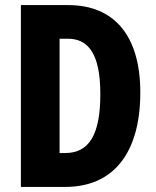

<svg xmlns="http://www.w3.org/2000/svg" viewBox="-20 -734 612 754"><path d="M531 -371C531 -593 429 -714 248 -714H62V0H237C425 0 531 -133 531 -371ZM374 -364C374 -207 331 -133 236 -133H214V-582H246C330 -582 374 -518 374 -364Z"/></svg>

Font: Noto Sans Armenian ExtraCondensed ExtraBold
Style: Regular
Weight: 800
Width: 2
Designer: Monotype Design Team
Foundry: Monotype Imaging Inc.
Version: Version 2.008